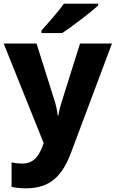

<svg xmlns="http://www.w3.org/2000/svg" viewBox="-21 -786 630 1046"><path d="M514 -756V-766H327C296 -721 238 -657 205 -620V-606H318C370 -640 472 -718 514 -756ZM-1 -549 217 -6 210 13C190 63 163 105 101 105C78 105 56 102 42 99V232C60 236 84 240 119 240C255 240 319 171 367 43L589 -549H415L316 -234C309 -213 301 -184 297 -157H293C291 -183 284 -213 277 -235L178 -549Z"/></svg>

Font: Noto Sans Myanmar UI ExtraBold
Style: Regular
Weight: 800
Designer: Monotype Design Team
Foundry: Monotype Imaging Inc.
Version: Version 2.103